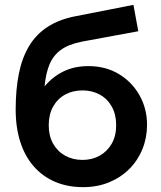

<svg xmlns="http://www.w3.org/2000/svg" viewBox="-20 -755 662 790"><path d="M321.5 15Q258 15 207 -6.8Q156 -28.5 119.5 -69.8Q83 -111 63.8 -170.2Q44.5 -229.5 44.5 -304.5Q44.5 -387.5 57.8 -452.8Q71 -518 100 -566Q129 -614 176 -644.5Q223 -675 289.5 -688L529 -735L549 -626.5L316 -583.5Q261 -572.5 229.5 -549Q198 -525.5 183 -488.2Q168 -451 163.5 -399.5Q195 -438 240 -460.5Q285 -483 344 -483Q414.5 -483 468.8 -450.5Q523 -418 554 -363Q585 -308 585 -241.5Q585 -188.5 566.2 -142Q547.5 -95.5 512.5 -60.2Q477.5 -25 429.2 -5Q381 15 321.5 15ZM319.5 -97Q359 -97 390.2 -114.5Q421.5 -132 439.8 -164Q458 -196 458 -240Q458 -284 440 -316.2Q422 -348.5 390.5 -365.8Q359 -383 319.5 -383Q279.5 -383 248 -365.8Q216.5 -348.5 198.5 -316.2Q180.5 -284 180.5 -240Q180.5 -196 198.5 -164Q216.5 -132 248 -114.5Q279.5 -97 319.5 -97Z"/></svg>

Font: Geologica Cursive Medium
Style: Regular
Weight: 500
Designer: Sindre Bremnes, Frode Helland
Foundry: Monokrom Skriftforlag AS
Version: Version 1.010;gftools[0.9.28]